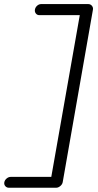

<svg xmlns="http://www.w3.org/2000/svg" viewBox="-59 -720 475 931"><path d="M369.1 -700.2Q379.9 -700.2 386.7 -691.9Q393.6 -683.6 391.6 -672.9L245.1 163.1Q243.2 173.8 233.4 182.1Q223.6 190.4 212.9 190.4H-15.6Q-26.4 190.4 -33.2 182.6Q-40 174.8 -38.1 164.1Q-36.1 153.3 -26.9 145.5Q-17.6 137.7 -6.8 137.7H198.2L188.5 144.5L330.1 -659.2L335 -646.5H131.8Q121.1 -646.5 114.7 -654.8Q108.4 -663.1 110.4 -673.8Q112.3 -684.6 121.1 -692.4Q129.9 -700.2 140.6 -700.2Z"/></svg>

Font: Quicksand
Style: Italic
Weight: 400
Designer: Andrew Paglinawan
Foundry: Andrew Paglinawan
Version: Version 3.006